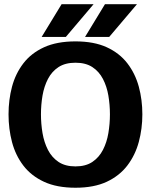

<svg xmlns="http://www.w3.org/2000/svg" viewBox="-20 -870 707 900"><path d="M333.7 10Q246.7 10 186.5 -17.8Q126.3 -45.7 89.5 -93.8Q52.7 -142 36.3 -204Q20 -266 20 -334Q20 -402 36.3 -463.5Q52.7 -525 89.5 -573Q126.3 -621 186.5 -648.5Q246.7 -676 333.7 -676Q420.7 -676 480.5 -648.5Q540.3 -621 577.2 -573Q614 -525 630.7 -463.5Q647.3 -402 647.3 -334Q647.3 -267 630.7 -205Q614 -143 577.2 -94.5Q540.3 -46 480.5 -18Q420.7 10 333.7 10ZM333.7 -90Q381.7 -90 413 -111Q444.3 -132 462.5 -167.3Q480.7 -202.7 488 -246.2Q495.3 -289.7 495.3 -334Q495.3 -379 488 -422Q480.7 -465 462.5 -500Q444.3 -535 413 -555.5Q381.7 -576 333.7 -576Q285.7 -576 254.3 -555.5Q223 -535 204.8 -500Q186.7 -465 179.3 -422Q172 -379 172 -334Q172 -289.7 179.3 -246.2Q186.7 -202.7 204.8 -167.3Q223 -132 254.3 -111Q285.7 -90 333.7 -90ZM418.7 -850.3 288.7 -697H175.3L268.7 -850.3ZM622 -850.3 492 -697H378.7L472 -850.3Z"/></svg>

Font: Epunda Slab Light
Style: Regular
Weight: 300
Designer: Simon Atzbach
Foundry: typofactur
Version: Version 1.102